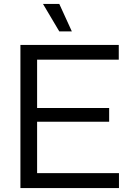

<svg xmlns="http://www.w3.org/2000/svg" viewBox="-20 -958 662 978"><path d="M84 0V-729H585V-654H169V-408H536V-338H169V-76H586V0ZM282 -798 199 -938H282L346 -798Z"/></svg>

Font: Mona Sans
Style: Regular
Weight: 400
Designer: Deni Anggara
Foundry: GitHub
Version: Version 2.000;Glyphs 3.2.3 (3260)